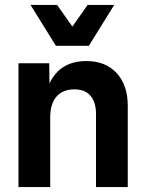

<svg xmlns="http://www.w3.org/2000/svg" viewBox="-20 -760 588 780"><path d="M336 -740H444L341 -574H207L104 -740H212L274 -652ZM370 -298Q370 -344 348 -370.5Q326 -397 282 -397Q235 -397 209.5 -367.5Q184 -338 184 -283V0H55V-503H180L181 -421Q224 -512 331 -512Q409 -512 454 -463Q499 -414 499 -331V0H370Z"/></svg>

Font: Techna Sans
Style: Regular
Weight: 400
Designer: Carl Enlund
Version: Version 1.003